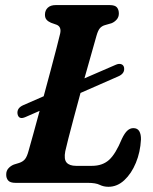

<svg xmlns="http://www.w3.org/2000/svg" viewBox="-20 -720 602 756"><path d="M49 -271.5Q45.5 -295 73 -306.5L152 -341Q166 -392.5 179.2 -442Q192.5 -491.5 202.5 -530.5Q212.5 -569.5 217 -588.5Q222.5 -614.5 203 -622.5L180.5 -630.5Q169 -635.5 163 -642.8Q157 -650 157 -662Q157 -679 168 -689.5Q179 -700 199.5 -700H411.5Q433 -700 440.5 -690.8Q448 -681.5 448 -667Q448 -652.5 439.2 -642.8Q430.5 -633 419 -628.5L393 -621Q381 -617.5 373.5 -609Q366 -600.5 360 -579.5Q351.5 -549.5 339 -505.2Q326.5 -461 312.5 -411.5L436 -465Q448.5 -470.5 457.5 -467.2Q466.5 -464 468.5 -454Q472.5 -430 444 -418.5L297 -354Q283 -303 270.5 -255.8Q258 -208.5 249 -173.8Q240 -139 237 -124.5Q231 -93 242.2 -80Q253.5 -67 279.5 -67H342.5Q383 -67 409 -90Q435 -113 460 -173.5Q471 -196.5 481.8 -206Q492.5 -215.5 505 -215.5Q521.5 -215.5 528.5 -203.2Q535.5 -191 535 -170.5Q532.5 -121 515 -78.8Q497.5 -36.5 469.5 -10.5Q441.5 15.5 407 15.5Q388 15.5 372.5 7.8Q357 0 325.5 0H41.5Q20 0 12 -9.5Q4 -19 4.5 -33.5Q4.5 -47.5 13.2 -57.2Q22 -67 34.5 -72L55.5 -78.5Q70.5 -83.5 78.5 -93.5Q86.5 -103.5 92.5 -126Q99 -148 110.5 -190.2Q122 -232.5 136 -283.5L80 -259Q53.5 -247.5 49 -271.5Z"/></svg>

Font: Fraunces 72pt SuperSoft SemiBold
Style: Italic
Weight: 600
Italic angle: -16°
Version: Version 1.000;[b76b70a41]